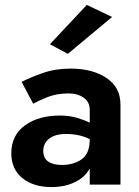

<svg xmlns="http://www.w3.org/2000/svg" viewBox="-20 -751 566 781"><path d="M436 -682 256 -532 183 -571 333 -731ZM115 -329 68 -418Q103 -436 154 -454Q205 -472 267 -472Q356 -472 413 -434Q470 -396 470 -326V0H345V-66Q325 -29 283.5 -9.5Q242 10 190 10Q116 10 71 -26.5Q26 -63 26 -127Q26 -201 81.5 -241Q137 -281 224 -281Q261 -281 292 -272Q323 -263 345 -252V-305Q345 -336 320.5 -353.5Q296 -371 259 -371Q209 -371 170.5 -355Q132 -339 115 -329ZM156 -137Q156 -108 176 -94Q196 -80 232 -80Q279 -80 312 -103Q345 -126 345 -184V-185Q304 -206 249 -206Q204 -206 180 -187Q156 -168 156 -137Z"/></svg>

Font: Jost* Semi
Style: Regular
Weight: 600
Version: Version 3.7